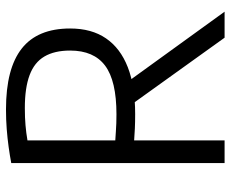

<svg xmlns="http://www.w3.org/2000/svg" viewBox="-86 -702 788 657"><g transform="rotate(-90 308.5 -374.0)"><path d="M78.5 0V-730Q105 -735 134 -739Q163 -743 194.8 -745.5Q226.5 -748 262.5 -748Q402 -748 470.5 -694Q539 -640 539 -528.5Q539 -455 505.2 -405.8Q471.5 -356.5 406.5 -331.2Q341.5 -306 246.5 -306Q218 -306 197.2 -307Q176.5 -308 156 -309.5V0ZM507.5 0 258.5 -347H345.5L596.5 0ZM245.5 -370Q360 -370 411.8 -408.8Q463.5 -447.5 463.5 -528.5Q463.5 -582 443.2 -616.5Q423 -651 379.5 -667.2Q336 -683.5 267 -683.5Q233.5 -683.5 207.8 -681.2Q182 -679 156 -674.5V-374Q173 -373 186.8 -372Q200.5 -371 214.5 -370.5Q228.5 -370 245.5 -370Z"/></g></svg>

Font: Encode Sans SemiCondensed
Style: Regular
Weight: 400
Width: 4
Designer: Multiple Designers
Foundry: Impallari Type
Version: Version 3.002